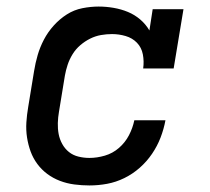

<svg xmlns="http://www.w3.org/2000/svg" viewBox="-20 -558 640 586"><path d="M253 8Q230 8 207 5Q184 2 163 -6Q142 -14 124.5 -27Q107 -40 94 -57.5Q81 -75 73.5 -95.5Q66 -116 62.5 -138.5Q59 -161 60.5 -184.5Q62 -208 66 -231L84 -341Q88 -366 95 -390Q102 -414 114 -437Q126 -460 144 -480Q162 -500 184 -514Q206 -528 231.5 -533Q257 -538 281 -538Q304 -538 327 -534Q350 -530 370.5 -521.5Q391 -513 408 -498.5Q425 -484 436 -465L446 -530H540L510 -349H417Q420 -371 416 -392Q412 -413 398 -427.5Q384 -442 363.5 -448Q343 -454 322 -454Q305 -454 288 -451Q271 -448 255 -440Q239 -432 225 -420Q211 -408 201.5 -392.5Q192 -377 186.5 -360.5Q181 -344 178 -327L160 -217Q157 -200 156.5 -182.5Q156 -165 159 -149Q162 -133 170 -118.5Q178 -104 190.5 -94Q203 -84 219.5 -80Q236 -76 253 -76Q276 -76 300 -83Q324 -90 343 -106.5Q362 -123 373.5 -145Q385 -167 390 -191H485Q480 -164 470 -138Q460 -112 444 -88.5Q428 -65 406.5 -46Q385 -27 359.5 -14.5Q334 -2 307 3Q280 8 253 8Z"/></svg>

Font: Iosevka Slab MdExObl
Style: Regular
Weight: 500
Width: 7
Italic angle: -9°
Monospace: yes
Designer: Belleve Invis
Foundry: Belleve Invis
Version: Version 11.1.1; ttfautohint (v1.8.3)